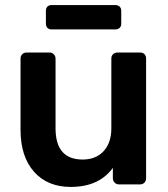

<svg xmlns="http://www.w3.org/2000/svg" viewBox="-20 -727 662 757"><path d="M259 10Q167 10 114 -50Q61 -110 61 -215V-496Q61 -507 68 -513.5Q75 -520 85 -520H175Q185 -520 192 -513Q199 -506 199 -496V-221Q199 -98 306 -98Q358 -98 388.5 -131Q419 -164 419 -221V-496Q419 -507 426 -513.5Q433 -520 443 -520H532Q543 -520 549.5 -513.5Q556 -507 556 -496V-24Q556 -14 549.5 -7Q543 0 532 0H449Q439 0 432 -7Q425 -14 425 -24V-65Q370 10 259 10ZM183 -611Q173 -611 167 -617Q161 -623 161 -633V-685Q161 -695 167 -701Q173 -707 183 -707H435Q445 -707 451.5 -701Q458 -695 458 -685V-633Q458 -623 451.5 -617Q445 -611 435 -611Z"/></svg>

Font: Rubik AZ
Style: Regular
Weight: 500
Designer: Hubert and Fischer
Foundry: Hubert & Fischer
Version: Version 2.000